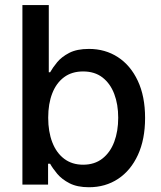

<svg xmlns="http://www.w3.org/2000/svg" viewBox="-20 -748 654 778"><path d="M340.3 10.7Q293 10.7 261.7 -5.4Q230.5 -21.5 211.9 -43.7Q193.4 -65.9 183.1 -84.5H174.8V0H70.8V-727.5H177.7V-455.1H183.1Q193.4 -473.6 211.4 -495.6Q229.5 -517.6 260.5 -533.7Q291.5 -549.8 340.3 -549.8Q406.2 -549.8 457.5 -516.6Q508.8 -483.4 538.3 -420.7Q567.9 -357.9 567.9 -270Q567.9 -183.1 538.8 -120.1Q509.8 -57.1 458.5 -23.2Q407.2 10.7 340.3 10.7ZM316.9 -80.6Q363.3 -80.6 395 -105.5Q426.8 -130.4 442.9 -173.3Q459 -216.3 459 -271Q459 -325.2 442.9 -367.4Q426.8 -409.7 395.3 -434.1Q363.8 -458.5 316.9 -458.5Q271 -458.5 239.5 -435.1Q208 -411.6 191.7 -369.6Q175.3 -327.6 175.3 -271Q175.3 -214.4 191.9 -171.4Q208.5 -128.4 240.2 -104.5Q272 -80.6 316.9 -80.6Z"/></svg>

Font: Inter 16pt Medium
Style: Regular
Weight: 500
Version: Version 4.001;git-66647c0bb